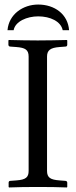

<svg xmlns="http://www.w3.org/2000/svg" viewBox="-20 -823 333 845"><path d="M187 -574C187 -602 202 -613 242 -616L268 -618C273 -618 276 -621 276 -626V-645L274 -647C225 -646 196 -645 146 -645C96 -645 69 -646 19 -647L17 -645V-626C17 -621 21 -618 25 -618L52 -616C91 -613 106 -604 106 -574V-71C106 -43 94 -32 52 -29L25 -27C21 -27 18 -24 18 -19V0L20 2C69 0 97 0 147 0C197 0 226 0 274 2L276 0V-19C276 -24 272 -27 268 -27L242 -29C202 -32 187 -41 187 -71ZM13 -690H40C47 -729 99 -751 148 -751C201 -751 248 -729 256 -690H284C279 -760 221 -803 148 -803C82 -803 19 -761 13 -690Z"/></svg>

Font: Linux Libertine O C
Style: Regular
Weight: 400
Designer: Philipp H. Poll
Foundry: Philipp H. Poll
Version: Version 4.0.3